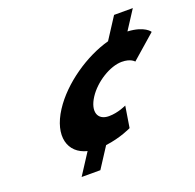

<svg xmlns="http://www.w3.org/2000/svg" viewBox="-133 -774 1055 1040"><g transform="rotate(-20 395.0 -253.5)"><path d="M164.4 129H272.4L348.2 12C435.3 1 499.1 -31 499.1 -31L518.8 -154C518.8 -154 470.2 -130 417.2 -130C350.2 -130 331.5 -186 377.5 -257C422.8 -327 514.1 -383 581.1 -383C634.1 -383 651.5 -359 651.5 -359L789.9 -480C789.9 -480 765.1 -522 667.3 -527L737.9 -636H629.9L550.3 -513C417 -477 265.9 -375 188.2 -255C104 -125 136.7 -18 242.8 8Z"/></g></svg>

Font: Hussar
Style: BdWodka
Weight: 700
Foundry: Cannot Into Space Fonts
Version: Version 2.00